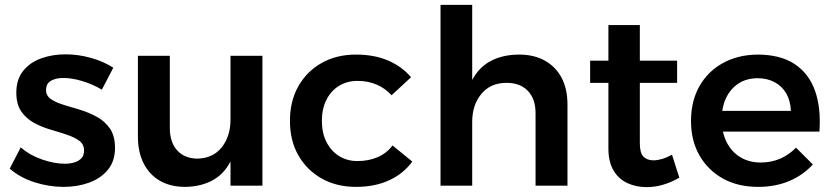

<svg xmlns="http://www.w3.org/2000/svg" viewBox="-20 -762 3416 788"><path d="M398 -394Q359 -417 317 -429.5Q275 -442 241 -442Q209 -442 189 -430.5Q169 -419 169 -392Q169 -369 189.5 -355Q210 -341 242 -331.5Q274 -322 310 -311Q346 -300 378.5 -282Q411 -264 431.5 -234Q452 -204 452 -155Q452 -101 423 -65.5Q394 -30 346 -12.5Q298 5 241 5Q181 5 121.5 -14Q62 -33 20 -70L65 -157Q102 -125 152.5 -107.5Q203 -90 246 -90Q269 -90 287 -96Q305 -102 315 -113.5Q325 -125 325 -144Q325 -170 305 -184.5Q285 -199 253.5 -209.5Q222 -220 186 -230.5Q150 -241 118.5 -258.5Q87 -276 67 -305Q47 -334 47 -382Q47 -436 75 -471Q103 -506 149 -522.5Q195 -539 249 -539Q301 -539 353 -524.5Q405 -510 445 -484Z M677 -236Q677 -178 707.5 -144.5Q738 -111 792 -111Q855 -113 890.5 -158Q926 -203 926 -271H960Q960 -174 933 -113.5Q906 -53 857 -24.5Q808 4 740 5Q680 5 636.5 -20Q593 -45 569.5 -91.5Q546 -138 546 -201V-533H677ZM926 -533H1057V0H926Z M1587 -371Q1562 -399 1526.5 -414.5Q1491 -430 1447 -430Q1404 -430 1371 -409.5Q1338 -389 1319.5 -352Q1301 -315 1301 -266Q1301 -217 1319.5 -180Q1338 -143 1371 -122Q1404 -101 1447 -101Q1493 -101 1530 -117Q1567 -133 1591 -165L1672 -99Q1637 -50 1578 -22.5Q1519 5 1441 5Q1361 5 1300 -29.5Q1239 -64 1204.5 -124.5Q1170 -185 1170 -266Q1170 -347 1204.5 -408Q1239 -469 1300 -503.5Q1361 -538 1441 -538Q1516 -538 1573 -513.5Q1630 -489 1667 -445Z M2178 -298Q2178 -356 2146.5 -389Q2115 -422 2059 -422Q1993 -422 1955.5 -376.5Q1918 -331 1918 -262H1884Q1884 -360 1911.5 -420.5Q1939 -481 1990 -509.5Q2041 -538 2111 -538Q2172 -538 2216.5 -513Q2261 -488 2285 -442.5Q2309 -397 2309 -333V0H2178ZM1788 -742H1918V0H1788Z M2606 -174Q2606 -134 2621 -119Q2636 -104 2662 -104Q2678 -104 2697 -109.5Q2716 -115 2738 -127L2768 -33Q2738 -15 2703.5 -4.5Q2669 6 2634 6Q2591 6 2555 -10.5Q2519 -27 2498 -62.5Q2477 -98 2477 -152V-659H2606ZM2402 -513H2759V-422H2402Z M3226 -307Q3224 -349 3207 -378.5Q3190 -408 3159.5 -424.5Q3129 -441 3090 -441Q3045 -441 3012 -420Q2979 -399 2960.5 -361Q2942 -323 2942 -273Q2942 -218 2962.5 -178Q2983 -138 3019 -116.5Q3055 -95 3102 -95Q3187 -95 3247 -156L3316 -87Q3276 -43 3219 -19Q3162 5 3092 5Q3008 5 2946.5 -29.5Q2885 -64 2850.5 -124.5Q2816 -185 2816 -266Q2816 -347 2850.5 -408Q2885 -469 2946.5 -503Q3008 -537 3088 -538Q3183 -538 3241.5 -499Q3300 -460 3325 -389.5Q3350 -319 3343 -222H2923V-307Z"/></svg>

Font: Alexandria Medium
Style: Regular
Weight: 500
Designer: Mohamed Gaber
Foundry: Kief Type Foundry
Version: Version 5.100